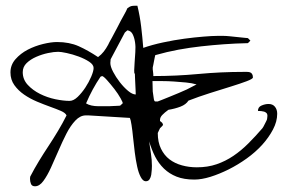

<svg xmlns="http://www.w3.org/2000/svg" viewBox="-20 -651 1011 672"><path d="M85 -25.4Q85 -27.3 85.4 -30.3Q85.9 -33.2 85.9 -33.2Q100.6 -61.5 116.7 -87.9Q132.8 -114.3 149.9 -140.1Q167 -166 183.1 -192.9Q199.2 -219.7 212.9 -247.1Q209 -255.9 193.4 -262.7Q177.7 -269.5 155.8 -277.3Q133.8 -285.2 109.4 -295.4Q85 -305.7 64.5 -319.8Q43.9 -334 30.3 -353Q16.6 -372.1 16.6 -397.5Q16.6 -423.8 34.2 -443.8Q51.8 -463.9 77.1 -477.1Q102.5 -490.2 130.9 -497.1Q159.2 -503.9 179.7 -503.9Q222.7 -503.9 255.4 -489.3Q288.1 -474.6 323.2 -451.2Q335 -460 343.3 -470.7Q351.6 -481.4 358.4 -494.1Q361.3 -501 371.6 -519Q381.8 -537.1 392.1 -557.6Q402.3 -578.1 412.6 -596.2Q422.9 -614.3 425.8 -622.1Q433.6 -627.9 438.5 -629.4Q443.4 -630.9 452.1 -630.9Q453.1 -630.9 456.5 -630.9Q460 -630.9 460.9 -630.9Q469.7 -594.7 474.1 -557.6Q478.5 -520.5 481.4 -483.4Q511.7 -494.1 550.3 -502.4Q588.9 -510.7 625.5 -515.6Q662.1 -520.5 692.9 -522.9Q723.6 -525.4 740.2 -525.4H762.7Q771.5 -525.4 785.6 -523.9Q799.8 -522.5 813.5 -521Q827.1 -519.5 836.9 -518.6L847.7 -517.6L856.4 -508.8L847.7 -500Q803.7 -499 763.7 -496.1Q723.6 -493.2 684.1 -488.8Q644.5 -484.4 604.5 -477.1Q564.5 -469.7 523.4 -458Q522.5 -456.1 521.5 -449.7Q520.5 -443.4 519 -437Q517.6 -430.7 516.6 -424.3Q515.6 -418 514.6 -415V-408.2Q514.6 -405.3 515.6 -399.9Q516.6 -394.5 516.6 -390.6Q516.6 -386.7 516.6 -384.8Q596.7 -384.8 674.8 -392.1Q752.9 -399.4 833 -399.4H844.7Q850.6 -399.4 855 -397.9Q859.4 -396.5 862.3 -392.1Q865.2 -387.7 865.2 -379.9Q865.2 -375 843.3 -366.7Q821.3 -358.4 788.1 -348.1Q754.9 -337.9 714.8 -325.2Q674.8 -312.5 639.6 -298.8Q630.9 -285.2 611.8 -277.8Q592.8 -270.5 569.3 -266.6Q555.7 -256.8 547.9 -248.5Q540 -240.2 540 -231.4V-229.5Q540 -228.5 540 -227.5Q541 -226.6 544.9 -223.6Q548.8 -220.7 548.8 -218.8Q548.8 -217.8 549.8 -217.8V-215.8L550.8 -214.8L549.8 -212.9Q548.8 -211.9 548.8 -210.9L540 -202.1Q539.1 -199.2 535.6 -192.9Q532.2 -186.5 532.2 -185.5Q532.2 -153.3 543.5 -130.4Q554.7 -107.4 573.2 -93.3Q591.8 -79.1 616.7 -72.3Q641.6 -65.4 668.9 -65.4Q707 -65.4 738.3 -76.2Q769.5 -86.9 796.9 -105.5Q824.2 -124 849.1 -148.9Q874 -173.8 898.4 -202.1Q899.4 -203.1 901.9 -207.5Q904.3 -211.9 907.2 -217.8Q910.2 -223.6 912.6 -228.5Q915 -233.4 915 -236.3Q915 -237.3 915.5 -240.7Q916 -244.1 916 -246.1Q916 -252 912.6 -255.4Q909.2 -258.8 904.3 -260.3Q899.4 -261.7 894 -262.2Q888.7 -262.7 882.8 -262.7Q882.8 -276.4 895.5 -281.7Q908.2 -287.1 919.9 -287.1Q934.6 -287.1 942.4 -277.3Q950.2 -267.6 950.2 -252.9Q950.2 -225.6 935.5 -197.8Q920.9 -169.9 897.5 -144Q874 -118.2 843.3 -96.2Q812.5 -74.2 780.3 -58.1Q748 -42 716.8 -32.2Q685.5 -22.5 660.2 -22.5Q624 -22.5 598.1 -32.7Q572.3 -43 553.7 -61Q535.2 -79.1 522.9 -103Q510.7 -127 502 -156.2Q504.9 -134.8 508.3 -113.3Q511.7 -91.8 511.7 -70.3Q511.7 -65.4 511.2 -56.6Q510.7 -47.9 509.3 -39.1Q507.8 -30.3 503.4 -23.4Q499 -16.6 490.2 -16.6Q480.5 -16.6 472.7 -31.2Q464.8 -45.9 460 -68.4Q455.1 -90.8 451.7 -117.7Q448.2 -144.5 445.8 -169.4Q443.4 -194.3 440.4 -213.4Q437.5 -232.4 434.6 -238.3L290 -247.1H280.3Q260.7 -247.1 243.7 -229Q226.6 -210.9 212.4 -183.1Q198.2 -155.3 184.6 -123.5Q170.9 -91.8 158.2 -64Q145.5 -36.1 131.8 -17.6Q118.2 1 102.5 1Q91.8 1 88.4 -7.3Q85 -15.6 85 -25.4ZM59.6 -398.4Q59.6 -373 77.1 -354Q94.7 -335 120.1 -322.3Q145.5 -309.6 173.8 -303.7Q202.1 -297.9 223.6 -297.9Q237.3 -297.9 252 -312Q266.6 -326.2 278.8 -344.7Q291 -363.3 299.3 -382.8Q307.6 -402.3 307.6 -413.1Q307.6 -424.8 292 -435.1Q276.4 -445.3 255.4 -453.1Q234.4 -460.9 213.9 -465.3Q193.4 -469.7 183.6 -469.7Q168.9 -469.7 147.9 -465.3Q127 -460.9 106.9 -452.1Q86.9 -443.4 73.2 -430.2Q59.6 -417 59.6 -398.4ZM366.2 -430.7Q366.2 -418 376 -399.4Q385.7 -380.9 399.4 -363.3Q413.1 -345.7 428.2 -333Q443.4 -320.3 455.1 -320.3Q455.1 -325.2 454.6 -335Q454.1 -344.7 453.6 -356.4Q453.1 -368.2 452.6 -377.9Q452.1 -387.7 452.1 -392.6Q449.2 -393.6 449.7 -405.3Q450.2 -417 451.2 -433.1Q452.1 -449.2 453.6 -468.3Q455.1 -487.3 452.6 -503.4Q450.2 -519.5 444.3 -531.2Q438.5 -543 425.8 -544.9Q424.8 -543.9 421.4 -541Q418 -538.1 417 -537.1L367.2 -443.4Q367.2 -441.4 366.7 -436.5Q366.2 -431.6 366.2 -430.7ZM281.2 -289.1Q289.1 -284.2 300.3 -281.7Q311.5 -279.3 323.2 -279.3Q335 -279.3 345.2 -279.3Q355.5 -279.3 363.3 -279.3Q367.2 -279.3 373 -279.8Q378.9 -280.3 384.8 -280.3Q390.6 -280.3 395 -280.8Q399.4 -281.2 400.4 -281.2L409.2 -289.1Q411.1 -291 402.3 -306.6Q393.6 -322.3 380.4 -339.4Q367.2 -356.4 354.5 -370.6Q341.8 -384.8 336.9 -384.8Q335.9 -384.8 335 -383.8Q334 -382.8 332 -382.8Q317.4 -361.3 304.7 -337.9Q292 -314.5 281.2 -289.1ZM513.7 -367.2Q513.7 -346.7 514.6 -331.1Q516.6 -317.4 518.1 -306.6Q519.5 -295.9 523.4 -295.9H532.2Q533.2 -295.9 544.9 -300.8Q556.6 -305.7 572.8 -312Q588.9 -318.4 606 -325.7Q623 -333 633.8 -337.9L668 -355.5Q651.4 -360.4 630.9 -362.3Q610.4 -364.3 588.9 -365.7Q567.4 -367.2 547.9 -367.2Z"/></svg>

Font: Zeyada
Style: Regular
Weight: 400
Version: Version 1.002 2010